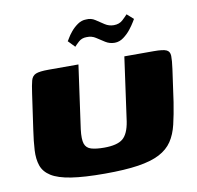

<svg xmlns="http://www.w3.org/2000/svg" viewBox="-74 -713 812 791"><g transform="rotate(-10 332.5 -317.5)"><path d="M632 -239Q624 -188 614.5 -148Q605 -108 586 -79.5Q567 -51 532.5 -33Q498 -15 442.5 -6.5Q387 2 303 2Q216 2 162 -6.5Q108 -15 79.5 -33Q51 -51 41.5 -78.5Q32 -106 34 -143Q36 -180 43 -227L64 -374Q69 -410 74 -428.5Q79 -447 94.5 -453.5Q110 -460 148 -460H273L236 -195Q231 -154 237.5 -135Q244 -116 264.5 -110Q285 -104 318 -104Q373 -104 396.5 -123.5Q420 -143 428 -194L465 -460H588Q627 -460 641 -453.5Q655 -447 655.5 -428.5Q656 -410 651 -374ZM436 -522Q415 -522 397.5 -533Q380 -544 363.5 -555Q347 -566 325 -565Q305 -565 291.5 -552.5Q278 -540 273 -534L246 -562Q247 -562 253.5 -573.5Q260 -585 272 -599.5Q284 -614 300.5 -625.5Q317 -637 336 -637Q357 -639 374 -627.5Q391 -616 408 -605Q425 -594 445 -594Q468 -594 482.5 -607.5Q497 -621 504 -629L531 -605Q531 -605 523.5 -592.5Q516 -580 503.5 -564Q491 -548 473.5 -535Q456 -522 436 -522Z"/></g></svg>

Font: Genos ExtraBold
Style: Italic
Weight: 800
Italic angle: -8°
Version: Version 1.010